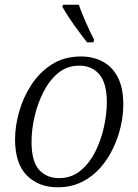

<svg xmlns="http://www.w3.org/2000/svg" viewBox="-20 -786 588 816"><path d="M225 10Q145 10 94.5 -40Q44 -90 44 -194Q44 -249 61 -310Q78 -371 113 -425Q148 -479 200.5 -512.5Q253 -546 325 -546Q374 -546 415 -525Q456 -504 480 -459Q504 -414 504 -341Q504 -298 493.5 -250.5Q483 -203 461 -156.5Q439 -110 406 -72.5Q373 -35 327.5 -12.5Q282 10 225 10ZM231 -29Q284 -29 322.5 -61Q361 -93 385.5 -142.5Q410 -192 422 -247.5Q434 -303 434 -351Q434 -432 402.5 -469.5Q371 -507 317 -507Q265 -507 227 -475.5Q189 -444 164 -394Q139 -344 126.5 -288.5Q114 -233 114 -184Q114 -100 146 -64.5Q178 -29 231 -29ZM350 -606Q321 -643 293.5 -681.5Q266 -720 245 -757L248 -766H315Q325 -736 343.5 -694Q362 -652 380 -617L377 -606Z"/></svg>

Font: Noto Serif Light
Style: Italic
Weight: 300
Italic angle: -12°
Designer: Monotype Design Team
Foundry: Monotype Imaging Inc.
Version: Version 2.013